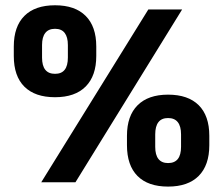

<svg xmlns="http://www.w3.org/2000/svg" viewBox="-20 -674 826 710"><path d="M259 0H132.5L528.5 -639H653.5ZM601.5 16Q527.5 16 488.5 -23.2Q449.5 -62.5 449.5 -137V-172Q449.5 -245.5 488.8 -284.8Q528 -324 601.5 -324Q675.5 -324 714.8 -285Q754 -246 754 -172V-137Q754 -63 714.8 -23.5Q675.5 16 601.5 16ZM601.5 -71Q625.5 -71 637.5 -86Q649.5 -101 649.5 -131V-177Q649.5 -207 637.5 -222.2Q625.5 -237.5 601.5 -237.5Q577.5 -237.5 565.8 -222.2Q554 -207 554 -177V-131Q554 -101 566 -86Q578 -71 601.5 -71ZM183.5 -314.5Q109.5 -314.5 70.2 -353.5Q31 -392.5 31 -467V-502Q31 -576 70.2 -615.2Q109.5 -654.5 183.5 -654.5Q257.5 -654.5 296.8 -615.2Q336 -576 336 -502V-467Q336 -393.5 296.8 -354Q257.5 -314.5 183.5 -314.5ZM183.5 -401Q207.5 -401 219.2 -416Q231 -431 231 -461V-507.5Q231 -537 219.2 -552.2Q207.5 -567.5 183.5 -567.5Q159.5 -567.5 147.5 -552.2Q135.5 -537 135.5 -507.5V-461Q135.5 -431 147.5 -416Q159.5 -401 183.5 -401Z"/></svg>

Font: Anek Devanagari
Style: Bold
Weight: 700
Designer: Kailash Malviya (Devanagari) & Yesha Goshar (Latin)
Foundry: Ek Type
Version: Version 1.003